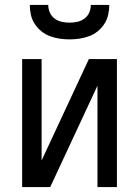

<svg xmlns="http://www.w3.org/2000/svg" viewBox="-20 -760 565 780"><path d="M70 0V-520H149V-108L341 -520H455V0H376V-412L184 0ZM262 -600Q242 -600 222 -603Q202 -606 183 -613Q164 -620 148 -633Q132 -646 121 -663Q110 -680 105.5 -700Q101 -720 101 -740H176Q176 -724 182.5 -709Q189 -694 202 -684.5Q215 -675 230.5 -671.5Q246 -668 262 -668Q279 -668 294.5 -671.5Q310 -675 323 -684.5Q336 -694 342.5 -709Q349 -724 349 -740H424Q424 -720 419.5 -700Q415 -680 404 -663Q393 -646 377 -633Q361 -620 342 -613Q323 -606 303 -603Q283 -600 262 -600Z"/></svg>

Font: Iosevka Pride
Style: Regular
Weight: 400
Monospace: yes
Designer: Belleve Invis
Foundry: Belleve Invis
Version: Version 30.3.1; ttfautohint (v1.8.4)